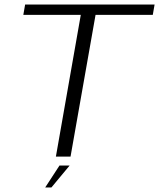

<svg xmlns="http://www.w3.org/2000/svg" viewBox="-20 -695 706 852"><path d="M228 0H293L404 -629H658L666 -675H91.5L83.5 -629H338.5ZM180.5 137H208L289 39.5H244Z"/></svg>

Font: Anybody SemiExpanded Light
Style: Italic
Weight: 300
Width: 6
Italic angle: -10°
Version: Version 1.113;gftools[0.9.25]